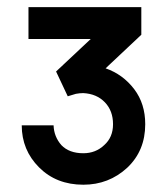

<svg xmlns="http://www.w3.org/2000/svg" viewBox="-20 -799 461 530"><path d="M271.5 -610.4Q295.9 -632.8 370.1 -703.1Q370.1 -721.7 370.1 -779.3Q292 -779.3 58.6 -779.3Q58.6 -756.8 58.6 -691.4Q101.6 -691.4 230.5 -691.4Q206.1 -668.9 135.7 -602.5Q135.7 -602.5 134.8 -601.6Q142.6 -585 167 -533.2Q178.7 -537.1 189.5 -540Q200.2 -542 210 -542Q247.1 -540 269.5 -516.6Q292 -493.2 292 -456.1Q292 -419.9 267.6 -398.4Q244.1 -376 210 -376Q170.9 -376 149.4 -398.4Q128.9 -421.9 127.9 -453.1Q98.6 -453.1 40 -453.1Q40 -384.8 87.9 -336.9Q135.7 -289.1 210 -289.1Q280.3 -289.1 331.1 -335.9Q380.9 -382.8 380.9 -456.1Q380.9 -512.7 350.6 -552.7Q319.3 -593.8 271.5 -610.4Z"/></svg>

Font: BM-Biotif
Style: Bold
Weight: 400
Designer: Deni Anggara
Version: Version 1.000;PS 001.000;hotconv 1.0.88;makeotf.lib2.5.64776